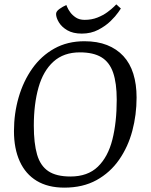

<svg xmlns="http://www.w3.org/2000/svg" viewBox="-20 -849 690 880"><path d="M275 11Q200 11 148.5 -20Q97 -51 70.5 -109.5Q44 -168 44 -248Q44 -329 65.5 -403Q87 -477 128 -535Q169 -593 229 -626.5Q289 -660 367 -660Q426 -660 470.5 -642.5Q515 -625 545.5 -592Q576 -559 591 -511Q606 -463 606 -402Q606 -323 586.5 -249.5Q567 -176 526 -117Q485 -58 422.5 -23.5Q360 11 275 11ZM303 -40Q382 -40 428.5 -85Q475 -130 495 -209Q515 -288 515 -392Q515 -468 498.5 -516Q482 -564 445 -586.5Q408 -609 346 -609Q272 -609 225 -566.5Q178 -524 156.5 -448Q135 -372 135 -273Q135 -192 150 -140.5Q165 -89 201.5 -64.5Q238 -40 303 -40ZM534 -810Q534 -810 522 -792.5Q510 -775 487 -752.5Q464 -730 430.5 -712.5Q397 -695 355 -695Q315 -695 289 -710Q263 -725 250 -746.5Q237 -768 237 -785Q237 -797 252.5 -808Q268 -819 284 -826Q284 -826 288.5 -815.5Q293 -805 302.5 -792Q312 -779 328 -768.5Q344 -758 368 -758Q400 -758 426.5 -768.5Q453 -779 472.5 -793.5Q492 -808 502.5 -818.5Q513 -829 513 -829Z"/></svg>

Font: Faustina VF Beta
Style: Italic
Weight: 400
Italic angle: -8°
Designer: Alfonso Garcia
Foundry: Omnibus-Type
Version: Version 1.006